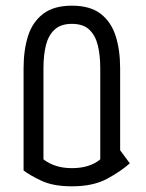

<svg xmlns="http://www.w3.org/2000/svg" viewBox="-20 -646 514 676"><path d="M233 -626Q298 -626 335 -597Q372 -568 387.5 -518.5Q403 -469 403 -405V-117L437 -71Q406 -43 357 -16.5Q308 10 233 10Q167 10 125 -10Q83 -30 63 -46V-405Q63 -469 78.5 -518.5Q94 -568 131.5 -597Q169 -626 233 -626ZM233 -54Q296 -54 333 -85V-405Q333 -451 324.5 -486Q316 -521 294.5 -541.5Q273 -562 233 -562Q194 -562 172 -541.5Q150 -521 141.5 -486Q133 -451 133 -405V-85Q173 -54 233 -54Z"/></svg>

Font: Aubrey
Style: Regular
Weight: 400
Designer: Gayaneh Bagdasaryan
Foundry: Cyreal.org
Version: Version 1.102; ttfautohint (v1.8.3)